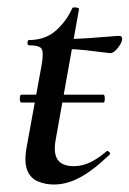

<svg xmlns="http://www.w3.org/2000/svg" viewBox="-20 -481 346 513"><path d="M37 -207Q33 -207 33 -217.5Q33 -228 37 -228H256Q260 -228 260 -217.5Q260 -207 256 -207ZM124 12Q102 12 82 4Q62 -4 53 -25.5Q44 -47 51 -87L91 -306Q97 -340 91.5 -350Q86 -360 57 -360Q53 -360 53.5 -367Q54 -374 57 -374Q101 -374 129.5 -399.5Q158 -425 173 -459Q174 -462 183 -461Q192 -460 191 -456L129 -109Q122 -72 134 -54.5Q146 -37 177 -37Q200 -37 221.5 -47.5Q243 -58 265 -77Q267 -79 271.5 -75Q276 -71 273 -68Q228 -25 193 -6.5Q158 12 124 12ZM274 -339Q272 -339 253 -341.5Q234 -344 207.5 -347Q181 -350 154 -350L156 -377Q187 -377 216 -379Q245 -381 267.5 -383Q290 -385 299 -385Q304 -385 305.5 -381.5Q307 -378 306 -374Q305 -366 294.5 -352.5Q284 -339 274 -339Z"/></svg>

Font: Cormorant Garamond Light SemiBold
Style: Italic
Weight: 600
Italic angle: -10°
Version: Version 4.001